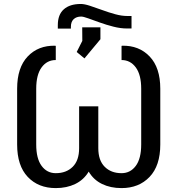

<svg xmlns="http://www.w3.org/2000/svg" viewBox="-20 -938 891 968"><path d="M271.5 -793.9V-811.5Q271.5 -864.3 301.8 -891.1Q332 -918 387.7 -918Q405.3 -918 433.3 -908.9Q461.4 -899.9 494.4 -887.7Q527.3 -875.5 560.3 -866.5Q593.3 -857.4 621.1 -857.4H643.1V-794.4H620.1Q587.9 -794.4 552.2 -803.5Q516.6 -812.5 483.2 -824.5Q449.7 -836.4 424.8 -845.5Q399.9 -854.5 389.6 -854.5Q365.2 -854.5 351.3 -841.3Q337.4 -828.1 337.4 -802.7V-793.9ZM405.8 -643.6 366.7 -675.8 395 -731.9 394.5 -800.3H486.3V-740.2ZM261.2 10.3Q173.3 10.3 119.9 -46.1Q66.4 -102.5 66.4 -209.5V-490.7Q66.4 -597.2 119.6 -653.3Q172.9 -709.5 258.3 -707.5L261.2 -706.5V-635.3Q216.8 -635.3 189.7 -598.1Q162.6 -561 162.6 -490.7V-209.5Q162.6 -138.7 189.7 -101.8Q216.8 -64.9 261.2 -64.9Q314 -64.9 346.4 -96.9Q378.9 -128.9 378.9 -190.9V-401.9H475.6V-190.9Q475.6 -129.4 507.8 -97.2Q540 -64.9 592.8 -64.9Q637.2 -64.9 664.6 -101.8Q691.9 -138.7 691.9 -209.5V-490.7Q691.9 -561 664.6 -598.1Q637.2 -635.3 592.8 -635.3V-706.5L595.7 -707.5Q680.7 -709.5 734.4 -653.3Q788.1 -597.2 788.1 -490.7V-209.5Q788.1 -102.5 734.1 -46.1Q680.2 10.3 592.8 10.3Q537.1 10.3 494.4 -10.5Q451.7 -31.2 427.2 -72.8Q402.3 -31.2 359.4 -10.5Q316.4 10.3 261.2 10.3Z"/></svg>

Font: Roboto Slab
Style: Regular
Weight: 400
Designer: Google
Version: Version 2.000; ttfautohint (v1.8.1.43-b0c9)